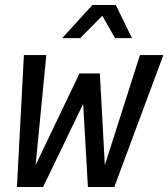

<svg xmlns="http://www.w3.org/2000/svg" viewBox="-20 -751 676 771"><path d="M48 0 76 -530H166L123 -88L299 -456H381L401 -88L542 -530H636L439 0H333L314 -334L153 0ZM230 -598 351 -731H445L510 -598H442L385 -698H401L302 -598Z"/></svg>

Font: Geist Mono
Style: Italic
Weight: 400
Italic angle: -12°
Monospace: yes
Designer: Basement.studio, Andrés Briganti, Mateo Zaragoza
Foundry: Basement.studio, Vercel, Andrés Briganti, Guido Ferreyra, Mateo Zaragoza
Version: Version 1.500